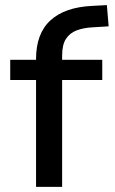

<svg xmlns="http://www.w3.org/2000/svg" viewBox="-20 -731 449 751"><path d="M121 0V-418H20V-497H148L121 -470V-500Q121 -600 177.5 -651.5Q234 -703 341 -708L398 -711L405 -628L340 -624Q306 -622 279.5 -612Q253 -602 238 -579Q223 -556 223 -513V-489L207 -497H380V-418H223V0Z"/></svg>

Font: Nunito Sans 12pt ExtraLight 7pt Medium
Style: Regular
Weight: 500
Version: Version 3.101;gftools[0.9.27]